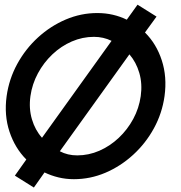

<svg xmlns="http://www.w3.org/2000/svg" viewBox="-20 -770 790 839"><path d="M128 49.5 45 -2.5 95 -73Q45.5 -122.5 21.5 -194.5Q-2.5 -266.5 9 -350Q19.5 -425 55.5 -490.8Q91.5 -556.5 146.2 -606.5Q201 -656.5 267.5 -684.8Q334 -713 405 -713Q441 -713 473.2 -705.5Q505.5 -698 534 -684L581 -749.5L664 -697.5L613.5 -628Q663.5 -578.5 687 -506.2Q710.5 -434 699 -350Q688.5 -275 652.5 -209.2Q616.5 -143.5 561.8 -93.5Q507 -43.5 440.8 -15.2Q374.5 13 303 13Q267.5 13 235.5 5.2Q203.5 -2.5 174.5 -16.5ZM163.5 -168 467.5 -591.5Q432 -609 390.5 -609Q340.5 -609 293.8 -588.8Q247 -568.5 209 -532.5Q171 -496.5 145.8 -449.8Q120.5 -403 113 -350Q105.5 -296 119.5 -248.8Q133.5 -201.5 163.5 -168ZM317.5 -91Q367.5 -91 414 -111.2Q460.5 -131.5 498.8 -167.5Q537 -203.5 562.2 -250.2Q587.5 -297 595 -350Q602.5 -404 588.8 -451.2Q575 -498.5 545.5 -532.5L241.5 -109Q275.5 -91 317.5 -91Z"/></svg>

Font: Urbanist SemiBold
Style: Italic
Weight: 600
Italic angle: -8°
Designer: Corey Hu
Foundry: Corey Hu
Version: Version 1.321; ttfautohint (v1.8.4.7-5d5b)